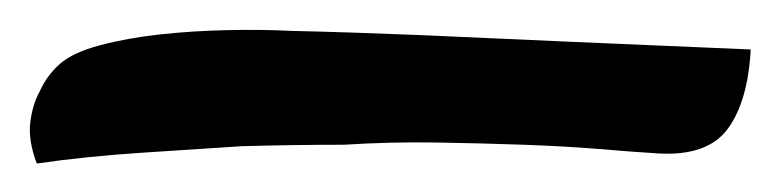

<svg xmlns="http://www.w3.org/2000/svg" viewBox="-21 -98 528 130"><path d="M175.8 -77.1Q215.8 -76.2 264.6 -74.2Q306.6 -72.3 363.3 -69.8Q419.9 -67.4 487.3 -64.5Q485.4 -29.3 471.7 -10.7Q458 7.8 424.8 5.9Q408.2 4.9 384.8 2.9Q361.3 1 333.5 0Q305.7 -1 274.4 -1.5Q243.2 -2 211.9 0Q177.7 0 142.6 1Q112.3 2.9 75.2 5.4Q38.1 7.8 3.9 12.7Q-2 -2.9 -0.5 -15.1Q1 -27.3 5.9 -36.1Q10.7 -46.9 19.5 -54.7Q28.3 -62.5 46.9 -67.4Q65.4 -72.3 87.4 -74.7Q109.4 -77.1 132.8 -77.6Q156.2 -78.1 175.8 -77.1Z"/></svg>

Font: BKP Parklife Text
Style: Regular
Weight: 400
Designer: Font Diner, Inc.; LA MECHKY PLUS GmbH
Foundry: Font Diner, Inc.; LA MECHKY PLUS GmbH
Version: Version 1.007